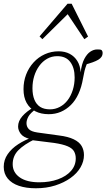

<svg xmlns="http://www.w3.org/2000/svg" viewBox="-43 -765 570 1029"><path d="M149 244Q97 244 58.5 231Q20 218 -1.5 192Q-23 166 -23 129Q-23 92 -2 61.5Q19 31 54.5 8Q90 -15 131 -29L146 -20Q86 9 55.5 40Q25 71 25 115Q25 159 62.5 185.5Q100 212 168 212Q223 212 267.5 196Q312 180 337.5 151Q363 122 363 84Q363 63 354 46.5Q345 30 319.5 19Q294 8 247 1L143 -12Q138 -13 131.5 -13.5Q125 -14 118 -16V-20Q82 -29 68 -48Q54 -67 54 -87Q54 -116 76.5 -142Q99 -168 139 -191V-200L156 -186Q119 -159 109 -140Q99 -121 99 -105Q99 -86 111.5 -73Q124 -60 157 -55L273 -39Q322 -33 352 -18.5Q382 -4 394.5 17.5Q407 39 407 66Q407 100 388.5 132Q370 164 335 189Q300 214 253 229Q206 244 149 244ZM218 -153Q177 -153 146.5 -168.5Q116 -184 99.5 -214Q83 -244 83 -287Q83 -329 97 -365.5Q111 -402 137 -430.5Q163 -459 197.5 -474.5Q232 -490 271 -490Q305 -490 330.5 -476.5Q356 -463 371.5 -438Q387 -413 389 -378V-377Q395 -423 409 -449.5Q423 -476 441 -488Q459 -500 478 -500Q486 -500 492 -499.5Q498 -499 502 -496Q504 -494 505.5 -490Q507 -486 507 -480Q507 -459 484 -445Q461 -431 410 -418L431 -442Q425 -429 419.5 -415Q414 -401 410 -384.5Q406 -368 402 -345Q394 -298 377.5 -262Q361 -226 336.5 -202Q312 -178 282.5 -165.5Q253 -153 218 -153ZM225 -179Q253 -179 277.5 -192Q302 -205 319.5 -228Q337 -251 347 -282.5Q357 -314 357 -350Q357 -402 333.5 -433Q310 -464 264 -464Q234 -464 209.5 -450Q185 -436 167.5 -412Q150 -388 140.5 -357.5Q131 -327 131 -292Q131 -256 141.5 -230.5Q152 -205 172.5 -192Q193 -179 225 -179ZM409 -555 309 -705H336L184 -555L169 -570L319 -745H341L429 -569Z"/></svg>

Font: Source Serif 4 18pt Light
Style: Italic
Weight: 300
Italic angle: -12°
Designer: Frank Grießhammer
Foundry: Adobe Systems Incorporated
Version: Version 4.004;hotconv 1.0.116;makeotfexe 2.5.65601